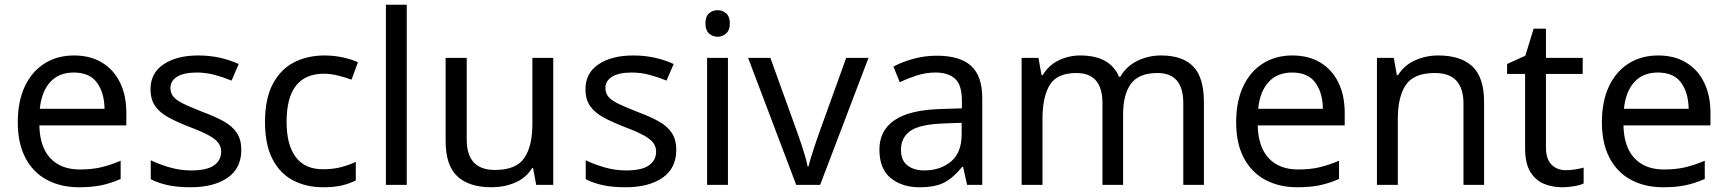

<svg xmlns="http://www.w3.org/2000/svg" viewBox="-20 -780 7287 810"><path d="M292 -546Q361 -546 410.5 -516Q460 -486 486.5 -431.5Q513 -377 513 -304V-251H146Q148 -160 192.5 -112.5Q237 -65 317 -65Q368 -65 407.5 -74.5Q447 -84 489 -102V-25Q448 -7 408 1.5Q368 10 313 10Q237 10 178.5 -21Q120 -52 87.5 -113.5Q55 -175 55 -264Q55 -352 84.5 -415Q114 -478 167.5 -512Q221 -546 292 -546ZM291 -474Q228 -474 191.5 -433.5Q155 -393 148 -321H421Q420 -389 389 -431.5Q358 -474 291 -474Z M998 -148Q998 -70 940 -30Q882 10 784 10Q728 10 687.5 1Q647 -8 616 -24V-104Q648 -88 693.5 -74.5Q739 -61 786 -61Q853 -61 883 -82.5Q913 -104 913 -140Q913 -160 902 -176Q891 -192 862.5 -208Q834 -224 781 -244Q729 -264 692 -284Q655 -304 635 -332Q615 -360 615 -404Q615 -472 670.5 -509Q726 -546 816 -546Q865 -546 907.5 -536.5Q950 -527 987 -510L957 -440Q923 -454 886 -464Q849 -474 810 -474Q756 -474 727.5 -456.5Q699 -439 699 -409Q699 -387 712 -371.5Q725 -356 755.5 -341.5Q786 -327 837 -307Q888 -288 924 -268Q960 -248 979 -219.5Q998 -191 998 -148Z M1343 10Q1272 10 1216.5 -19Q1161 -48 1129.5 -109Q1098 -170 1098 -265Q1098 -364 1131 -426Q1164 -488 1220.5 -517Q1277 -546 1349 -546Q1390 -546 1428 -537.5Q1466 -529 1490 -517L1463 -444Q1439 -453 1407 -461Q1375 -469 1347 -469Q1189 -469 1189 -266Q1189 -169 1227.5 -117.5Q1266 -66 1342 -66Q1386 -66 1419.5 -75Q1453 -84 1481 -97V-19Q1454 -5 1421.5 2.5Q1389 10 1343 10Z M1696 0H1608V-760H1696Z M2314 -536V0H2242L2229 -71H2225Q2199 -29 2153 -9.5Q2107 10 2055 10Q1958 10 1909 -36.5Q1860 -83 1860 -185V-536H1949V-191Q1949 -63 2068 -63Q2157 -63 2191.5 -113Q2226 -163 2226 -257V-536Z M2833 -148Q2833 -70 2775 -30Q2717 10 2619 10Q2563 10 2522.5 1Q2482 -8 2451 -24V-104Q2483 -88 2528.5 -74.5Q2574 -61 2621 -61Q2688 -61 2718 -82.5Q2748 -104 2748 -140Q2748 -160 2737 -176Q2726 -192 2697.5 -208Q2669 -224 2616 -244Q2564 -264 2527 -284Q2490 -304 2470 -332Q2450 -360 2450 -404Q2450 -472 2505.5 -509Q2561 -546 2651 -546Q2700 -546 2742.5 -536.5Q2785 -527 2822 -510L2792 -440Q2758 -454 2721 -464Q2684 -474 2645 -474Q2591 -474 2562.5 -456.5Q2534 -439 2534 -409Q2534 -387 2547 -371.5Q2560 -356 2590.5 -341.5Q2621 -327 2672 -307Q2723 -288 2759 -268Q2795 -248 2814 -219.5Q2833 -191 2833 -148Z M3008 -737Q3028 -737 3043.5 -723.5Q3059 -710 3059 -681Q3059 -653 3043.5 -639Q3028 -625 3008 -625Q2986 -625 2971 -639Q2956 -653 2956 -681Q2956 -710 2971 -723.5Q2986 -737 3008 -737ZM3051 -536V0H2963V-536Z M3339 0 3136 -536H3230L3344 -220Q3352 -198 3361 -171Q3370 -144 3377 -119.5Q3384 -95 3387 -78H3391Q3395 -95 3402.5 -120Q3410 -145 3419.5 -172Q3429 -199 3436 -220L3550 -536H3644L3440 0Z M3932 -545Q4030 -545 4077 -502Q4124 -459 4124 -365V0H4060L4043 -76H4039Q4004 -32 3965.5 -11Q3927 10 3859 10Q3786 10 3738 -28.5Q3690 -67 3690 -149Q3690 -229 3753 -272.5Q3816 -316 3947 -320L4038 -323V-355Q4038 -422 4009 -448Q3980 -474 3927 -474Q3885 -474 3847 -461.5Q3809 -449 3776 -433L3749 -499Q3784 -518 3832 -531.5Q3880 -545 3932 -545ZM3958 -259Q3858 -255 3819.5 -227Q3781 -199 3781 -148Q3781 -103 3808.5 -82Q3836 -61 3879 -61Q3947 -61 3992 -98.5Q4037 -136 4037 -214V-262Z M4878 -546Q4969 -546 5014 -499.5Q5059 -453 5059 -349V0H4972V-345Q4972 -472 4863 -472Q4785 -472 4751.5 -427Q4718 -382 4718 -296V0H4631V-345Q4631 -472 4521 -472Q4440 -472 4409 -422Q4378 -372 4378 -278V0H4290V-536H4361L4374 -463H4379Q4404 -505 4446.5 -525.5Q4489 -546 4537 -546Q4663 -546 4701 -456H4706Q4733 -502 4779.5 -524Q4826 -546 4878 -546Z M5432 -546Q5501 -546 5550.5 -516Q5600 -486 5626.5 -431.5Q5653 -377 5653 -304V-251H5286Q5288 -160 5332.5 -112.5Q5377 -65 5457 -65Q5508 -65 5547.5 -74.5Q5587 -84 5629 -102V-25Q5588 -7 5548 1.5Q5508 10 5453 10Q5377 10 5318.5 -21Q5260 -52 5227.5 -113.5Q5195 -175 5195 -264Q5195 -352 5224.5 -415Q5254 -478 5307.5 -512Q5361 -546 5432 -546ZM5431 -474Q5368 -474 5331.5 -433.5Q5295 -393 5288 -321H5561Q5560 -389 5529 -431.5Q5498 -474 5431 -474Z M6047 -546Q6143 -546 6192 -499.5Q6241 -453 6241 -349V0H6154V-343Q6154 -472 6034 -472Q5945 -472 5911 -422Q5877 -372 5877 -278V0H5789V-536H5860L5873 -463H5878Q5904 -505 5950 -525.5Q5996 -546 6047 -546Z M6586 -62Q6606 -62 6627 -65.5Q6648 -69 6661 -73V-6Q6647 1 6621 5.5Q6595 10 6571 10Q6529 10 6493.5 -4.5Q6458 -19 6436 -55Q6414 -91 6414 -156V-468H6338V-510L6415 -545L6450 -659H6502V-536H6657V-468H6502V-158Q6502 -109 6525.5 -85.5Q6549 -62 6586 -62Z M6975 -546Q7044 -546 7093.5 -516Q7143 -486 7169.5 -431.5Q7196 -377 7196 -304V-251H6829Q6831 -160 6875.5 -112.5Q6920 -65 7000 -65Q7051 -65 7090.5 -74.5Q7130 -84 7172 -102V-25Q7131 -7 7091 1.5Q7051 10 6996 10Q6920 10 6861.5 -21Q6803 -52 6770.5 -113.5Q6738 -175 6738 -264Q6738 -352 6767.5 -415Q6797 -478 6850.5 -512Q6904 -546 6975 -546ZM6974 -474Q6911 -474 6874.5 -433.5Q6838 -393 6831 -321H7104Q7103 -389 7072 -431.5Q7041 -474 6974 -474Z"/></svg>

Font: Noto Sans Hatran
Style: Regular
Weight: 400
Designer: Monotype Design Team
Foundry: Monotype Imaging Inc.
Version: Version 2.001; ttfautohint (v1.8.4.7-5d5b)